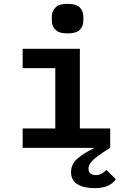

<svg xmlns="http://www.w3.org/2000/svg" viewBox="-20 -770 640 1000"><path d="M470 210C500 210 524 206 543 197C562 188 575 177 583 163C583 163 534 115 534 115C534 115 534 115 534 115C527 123 519 129 510 134C501 139 491 142 480 142C480 142 480 142 480 142C469 142 460 140 453 135C445 130 441 121 441 108C441 108 441 108 441 108C441 102 442 96 445 90C447 84 452 77 460 68C468 60 480 50 495 39C510 28 529 15 554 0C554 0 554 -101 554 -101C554 -101 396 -101 396 -101C396 -101 396 -516 396 -516C396 -516 98 -516 98 -516C98 -516 98 -415 98 -415C98 -415 268 -415 268 -415C268 -415 268 -101 268 -101C268 -101 98 -101 98 -101C98 -101 98 0 98 0C98 0 467 0 467 0C467 0 468 3 468 3C468 3 468 3 468 3C431 21 402 39 381 58C360 77 350 100 350 127C350 127 350 127 350 127C350 142 353 155 360 166C366 177 375 185 386 191C397 198 409 202 424 205C439 208 454 210 470 210C470 210 470 210 470 210ZM332 -596C362 -596 383 -602 396 -615C408 -628 414 -643 414 -661C414 -661 414 -685 414 -685C414 -685 414 -685 414 -685C414 -703 408 -718 396 -731C383 -744 362 -750 332 -750C332 -750 332 -750 332 -750C302 -750 281 -744 269 -731C256 -718 250 -703 250 -685C250 -685 250 -661 250 -661C250 -661 250 -661 250 -661C250 -643 256 -628 269 -615C281 -602 302 -596 332 -596C332 -596 332 -596 332 -596Z"/></svg>

Font: IBM Plex Mono Mod
Style: SemiBold
Weight: 500
Designer: Mike Abbink, Paul van der Laan, Pieter van Rosmalen
Foundry: Bold Monday
Version: ""